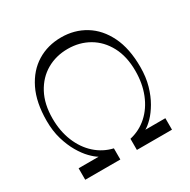

<svg xmlns="http://www.w3.org/2000/svg" viewBox="-160 -850 1002 1014"><g transform="rotate(-30 340.5 -342.5)"><path d="M341 -700Q422 -700 486.5 -660.5Q551 -621 588.5 -544.5Q626 -468 626 -356Q626 -294 611.5 -243.5Q597 -193 574.5 -154.5Q552 -116 527.5 -91Q503 -66 483 -55H605V15H391V-53Q452 -67 497.5 -108Q543 -149 568 -211.5Q593 -274 593 -351Q593 -439 559.5 -501.5Q526 -564 469 -597Q412 -630 341 -630Q269 -630 212 -597Q155 -564 121.5 -501.5Q88 -439 88 -351Q88 -274 113.5 -211.5Q139 -149 184.5 -108Q230 -67 290 -53V15H76V-55H198Q179 -66 154.5 -91Q130 -116 107.5 -154.5Q85 -193 70 -243.5Q55 -294 55 -356Q55 -468 92.5 -544.5Q130 -621 194.5 -660.5Q259 -700 341 -700Z"/></g></svg>

Font: Ojuju
Style: Regular
Weight: 400
Designer: Chisaokwu Joboson, Mirko Velimirovic
Foundry: Udi Foundry
Version: Version 1.000